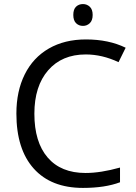

<svg xmlns="http://www.w3.org/2000/svg" viewBox="-20 -919 671 949"><path d="M403.8 -649.9Q286.1 -649.9 218 -571.5Q149.9 -493.2 149.9 -356.9Q149.9 -216.8 215.6 -140.4Q281.2 -64 402.8 -64Q477.5 -64 573.2 -90.8V-18.1Q499 9.8 390.1 9.8Q232.4 9.8 146.7 -85.9Q61 -181.6 61 -357.9Q61 -468.3 102.3 -551.3Q143.6 -634.3 221.4 -679.2Q299.3 -724.1 404.8 -724.1Q517.1 -724.1 601.1 -683.1L565.9 -611.8Q484.9 -649.9 403.8 -649.9ZM342.3 -845.2Q342.3 -873 356 -886Q369.6 -898.9 390.1 -898.9Q409.7 -898.9 423.8 -885.7Q438 -872.6 438 -845.2Q438 -817.9 423.8 -804.4Q409.7 -791 390.1 -791Q369.6 -791 356 -804.4Q342.3 -817.9 342.3 -845.2Z"/></svg>

Font: Open Sans ACDW
Style: acdw
Weight: 400
Foundry: Ascender Corporation
Version: Version 1.10